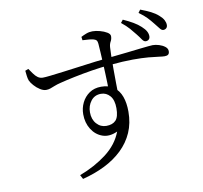

<svg xmlns="http://www.w3.org/2000/svg" viewBox="-95 -942 1191 1126"><g transform="rotate(-10 500.0 -379.0)"><path d="M766.6 -697.9Q751.4 -717.6 733.7 -737.7Q716 -757.9 687.3 -780.9L700.8 -798.2Q734.1 -783.4 759.7 -768.4Q785.4 -753.3 803.1 -736.7Q822.1 -719.5 829.8 -705Q837.6 -690.5 837.6 -676.3Q837.6 -663.4 830.4 -656.8Q823.3 -650.1 812.2 -650.1Q800.8 -650.1 791 -664.7Q781.3 -679.4 766.6 -697.9ZM878.6 -743.5Q863.1 -763.3 846.1 -781.2Q829.2 -799.1 798.7 -821.2L811.4 -838.6Q846.9 -825.2 872 -812.6Q897.1 -800 915.7 -783.4Q934.7 -767 942.3 -752.1Q950 -737.2 950 -723Q950 -711 942.8 -704.2Q935.7 -697.5 925 -697.5Q914.4 -697.5 904.3 -711.2Q894.2 -724.9 878.6 -743.5ZM85.8 -602.4 105.1 -609.9Q116.6 -593.5 127 -578.7Q137.3 -563.9 150.3 -554.4Q163.3 -544.9 180.3 -544.7Q192.8 -544.5 226.6 -548.3Q260.4 -552.2 306.8 -558.1Q353.3 -564 403.3 -570.8Q453.4 -577.6 499.1 -583.4Q544.9 -589.2 576.9 -592Q644.8 -598.8 692.2 -604.3Q739.6 -609.9 771.3 -613.4Q803.1 -616.9 821.1 -618.7Q839 -620.6 847.2 -620.6Q865 -620.6 885 -614.4Q905.1 -608.2 919.7 -596.9Q934.4 -585.6 934.4 -569.7Q934.4 -556.1 927.3 -550.1Q920.2 -544.2 905.8 -544.2Q893.9 -544.2 870.9 -547.5Q847.9 -550.8 810.8 -554.2Q773.6 -557.5 717.6 -557.4Q661.5 -557.3 581.6 -549.7Q527.9 -545.3 470.9 -536Q413.8 -526.7 363.4 -516.2Q313 -505.7 277.9 -496.7Q255.5 -491.3 239.9 -484.9Q224.4 -478.6 212.6 -474.5Q200.7 -470.3 187.1 -470.3Q170.8 -470.3 151.6 -482.4Q132.4 -494.4 117.2 -511.7Q101.9 -529 95.9 -542.5Q91.1 -555.2 89.2 -571.5Q87.2 -587.7 85.8 -602.4ZM447.1 -720.4 444.5 -740.8Q458.2 -748.1 476 -755Q493.8 -761.9 513.1 -761.9Q533.5 -761.9 557.7 -755.4Q581.9 -748.9 599.2 -738.3Q616.4 -727.8 616.4 -715.1Q616.4 -697.8 608.5 -684.1Q600.6 -670.3 599.4 -650.7Q598.2 -632.7 597.4 -599.1Q596.7 -565.5 596.9 -523.6Q597.1 -481.6 597.5 -438.2Q597.9 -394.8 598.9 -358.2L547.9 -406.9Q547.9 -423.1 547.2 -448.8Q546.5 -474.5 545.2 -505.2Q543.9 -536 542.4 -568.4Q541 -600.7 539.1 -630.5Q537.2 -660.2 535.6 -683.2Q534.3 -698.3 529.7 -704Q525.1 -709.7 513.1 -713.4Q502.5 -716.4 486 -718Q469.5 -719.5 447.1 -720.4ZM507.1 -433Q553.7 -433 583 -411.2Q612.2 -389.4 626.1 -351.2Q639.9 -313.1 639.9 -261.7Q639.9 -193.1 615.7 -137.9Q591.5 -82.8 547 -40Q502.5 2.8 442 32.9Q381.4 62.9 309.4 81.2L296.3 56.5Q387.5 22.1 457.1 -30.9Q526.7 -84 554.4 -157.7Q505.7 -135.1 465.3 -149.2Q424.8 -163.3 400.4 -202Q376 -240.7 376 -291.5Q376 -328.5 391.8 -360.6Q407.6 -392.8 436.8 -412.9Q466.1 -433 507.1 -433ZM498.2 -201.3Q535.6 -201.3 554.9 -221.7Q574.1 -242.1 574.1 -293.7Q574.1 -342.3 552.6 -367.2Q531 -392.2 499 -392.2Q461.1 -392.2 439 -363.6Q416.9 -335.1 416.9 -296.6Q416.9 -254.2 440.5 -227.7Q464.2 -201.3 498.2 -201.3Z"/></g></svg>

Font: Noto Serif KR
Style: Regular
Weight: 200
Designer: Ryoko NISHIZUKA 西塚涼子 (kana & ideographs); Frank Grießhammer (Latin, Greek & Cyrillic); Wenlong ZHANG 张文龙 (bopomofo); San
Foundry: Adobe
Version: Version 2.001;hotconv 1.1.0;makeotfexe 2.6.0